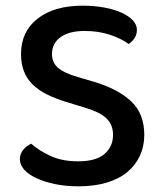

<svg xmlns="http://www.w3.org/2000/svg" viewBox="-20 -642 571 676"><path d="M378 -167Q378 -203 355 -225Q332 -247 282 -262L207 -285Q172 -296 143.5 -310.5Q115 -325 95 -344.5Q75 -364 64.5 -390.5Q54 -417 54 -452Q54 -531 112.5 -576.5Q171 -622 271 -622Q312 -622 347 -615.5Q382 -609 407.5 -597.5Q433 -586 447.5 -570.5Q462 -555 462 -537Q462 -520 453.5 -507.5Q445 -495 433 -487Q408 -506 367.5 -519.5Q327 -533 278 -533Q223 -533 193 -511Q163 -489 163 -452Q163 -422 184 -403.5Q205 -385 253 -371L311 -354Q395 -329 441.5 -285.5Q488 -242 488 -167Q488 -127 472.5 -93.5Q457 -60 428 -36Q399 -12 355.5 1Q312 14 257 14Q211 14 173 6Q135 -2 107.5 -15Q80 -28 65 -45Q50 -62 50 -81Q50 -101 62 -115Q74 -129 90 -136Q114 -114 155.5 -94Q197 -74 255 -74Q318 -74 348 -100Q378 -126 378 -167Z"/></svg>

Font: Baloo 2 Latin Medium
Style: Regular
Weight: 500
Designer: Sarang Kulkarni and Ek Type
Foundry: Ek Type
Version: Version 1.001